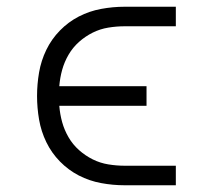

<svg xmlns="http://www.w3.org/2000/svg" viewBox="-20 -550 640 570"><path d="M350 0Q315 0 280 -6.5Q245 -13 214 -29Q183 -45 158 -70.5Q133 -96 117.5 -128Q102 -160 96 -195Q90 -230 90 -265Q90 -300 96 -335Q102 -370 117.5 -402Q133 -434 158 -459.5Q183 -485 214 -501Q245 -517 280 -523.5Q315 -530 350 -530H502V-472H350Q326 -472 301.5 -468Q277 -464 255 -453Q233 -442 214.5 -425.5Q196 -409 183.5 -387.5Q171 -366 164.5 -342.5Q158 -319 156 -294H415V-236H156Q158 -211 164.5 -187.5Q171 -164 183.5 -142.5Q196 -121 214.5 -104.5Q233 -88 255 -77Q277 -66 301.5 -62Q326 -58 350 -58H502V0Z"/></svg>

Font: Iosevka Slab Light Extended
Style: Regular
Weight: 300
Width: 7
Monospace: yes
Designer: Belleve Invis
Foundry: Belleve Invis
Version: Version 11.1.0; ttfautohint (v1.8.3)